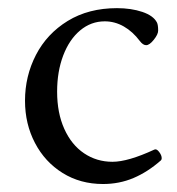

<svg xmlns="http://www.w3.org/2000/svg" viewBox="-20 -445 439 476"><path d="M42 -195.3Q42 -256.3 69.1 -308.8Q96.2 -361.3 147.9 -393.1Q199.7 -424.8 270 -424.8Q305.2 -424.8 332.8 -415.5Q360.4 -406.2 369.1 -389.2Q372.1 -383.3 372.1 -369.1Q372.1 -359.9 361.3 -346.4Q350.6 -333 342.3 -333Q334.5 -333 326.7 -343.3Q309.1 -366.7 286.9 -379.4Q264.6 -392.1 239.7 -392.1Q205.6 -392.1 178.7 -369.6Q151.9 -347.2 136.7 -307.4Q121.6 -267.6 121.6 -217.8Q121.6 -165 139.4 -125.5Q157.2 -85.9 188.5 -64.9Q219.7 -43.9 258.8 -43.9Q297.4 -43.9 362.8 -74.2Q368.2 -76.7 374.5 -68.4Q380.9 -60.1 380.9 -52.7Q380.9 -49.3 378.9 -47.4Q346.2 -18.6 311 -3.7Q275.9 11.2 235.4 11.2Q179.2 11.2 135.3 -16.1Q91.3 -43.5 66.7 -90.6Q42 -137.7 42 -195.3Z"/></svg>

Font: JuniusX
Style: Regular
Weight: 400
Designer: Peter S. Baker
Foundry: Briery Creek Software
Version: Version 1.004